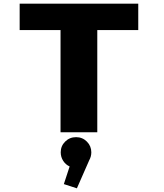

<svg xmlns="http://www.w3.org/2000/svg" viewBox="-20 -720 890 1045"><path d="M732.5 -700V-556.5H509.5V0H309.5V-556.5H87V-700ZM477 109Q477 132 465.5 152.5L398.5 305L327.5 282L359 186Q337 176 323.8 155.2Q310.5 134.5 310.5 109Q310.5 74.5 334.8 50.5Q359 26.5 394 26.5Q429 26.5 453 50.8Q477 75 477 109Z"/></svg>

Font: League Mono Wide ExtraBold
Style: Regular
Weight: 800
Width: 8
Designer: Tyler Finck
Foundry: The League of Moveable Type / Tyler Finck
Version: Version 2.210